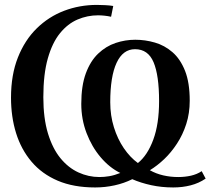

<svg xmlns="http://www.w3.org/2000/svg" viewBox="-20 -772 890 802"><path d="M822.5 -57 839 -26Q810.5 -6.5 776.2 2.2Q742 11 703.5 11Q655 11 611.5 1.5Q568 -8 532.5 -23.5Q498.5 -6.5 458.8 2.2Q419 11 377.5 11Q287.5 11 221.2 -17.2Q155 -45.5 111.8 -96.5Q68.5 -147.5 47.2 -215.8Q26 -284 26 -364Q26 -459.5 54.8 -532Q83.5 -604.5 133.5 -653.5Q183.5 -702.5 248 -727Q312.5 -751.5 384.5 -751.5Q398 -751.5 418.8 -750.5Q439.5 -749.5 453 -747L444 -702Q431 -705 416.5 -706.5Q402 -708 389.5 -708Q345 -708 304 -690.5Q263 -673 230.8 -633.5Q198.5 -594 179.8 -528.2Q161 -462.5 161 -366Q161 -278.5 180.2 -215Q199.5 -151.5 232.5 -111.2Q265.5 -71 307.5 -51.8Q349.5 -32.5 395.5 -32.5Q415 -32.5 436.2 -36Q457.5 -39.5 482.5 -49.5Q437.5 -71.5 400.5 -115Q363.5 -158.5 341.5 -216.2Q319.5 -274 319.5 -338Q319.5 -414 338.5 -465.5Q357.5 -517 390 -548Q422.5 -579 462.8 -592.5Q503 -606 545 -606Q586.5 -606 627 -594.2Q667.5 -582.5 700.2 -554.2Q733 -526 752.8 -476.5Q772.5 -427 772.5 -351.5Q772.5 -299 758 -254Q743.5 -209 719.2 -172Q695 -135 665.8 -107.2Q636.5 -79.5 606 -61Q631.5 -46.5 661.8 -39.5Q692 -32.5 724.5 -32.5Q752.5 -32.5 777.8 -38.2Q803 -44 822.5 -57ZM556 -91Q596 -123 620.2 -188.5Q644.5 -254 644.5 -349.5Q644.5 -457.5 621.5 -512Q598.5 -566.5 544 -566.5Q493.5 -566.5 467 -509.5Q440.5 -452.5 440.5 -345Q440.5 -289.5 455.8 -240.5Q471 -191.5 497.2 -153Q523.5 -114.5 556 -91Z"/></svg>

Font: Merriweather 72pt SemiBold
Style: Regular
Weight: 600
Version: Version 2.100